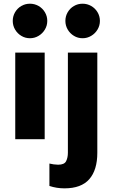

<svg xmlns="http://www.w3.org/2000/svg" viewBox="-20 -762 616 1051"><path d="M63.5 -474.1H224.6V0H63.5ZM49.8 -647.5Q49.8 -673.3 62.5 -695.1Q75.2 -716.8 96.7 -729.2Q118.2 -741.7 144 -741.7Q169.4 -741.7 191.2 -729.2Q212.9 -716.8 225.8 -695.1Q238.8 -673.3 238.8 -647.5Q238.8 -622.1 225.8 -600.3Q212.9 -578.6 191.2 -565.7Q169.4 -552.7 144 -552.7Q118.2 -552.7 96.7 -565.7Q75.2 -578.6 62.5 -600.3Q49.8 -622.1 49.8 -647.5ZM250.5 255.9V133.3Q260.3 135.7 273.9 137.7Q287.6 139.6 297.9 139.6Q332.5 139.6 342 120.1Q351.6 100.6 351.6 74.2V-474.1H512.7V74.2Q512.7 168.5 468.8 218.8Q424.8 269 333 269Q289.6 269 250.5 255.9ZM337.9 -647.5Q337.9 -673.3 350.6 -695.1Q363.3 -716.8 384.8 -729.2Q406.2 -741.7 432.1 -741.7Q457.5 -741.7 479.2 -729.2Q501 -716.8 513.9 -695.1Q526.9 -673.3 526.9 -647.5Q526.9 -622.1 513.9 -600.3Q501 -578.6 479.2 -565.7Q457.5 -552.7 432.1 -552.7Q406.2 -552.7 384.8 -565.7Q363.3 -578.6 350.6 -600.3Q337.9 -622.1 337.9 -647.5Z"/></svg>

Font: Glacial Indifference
Style: Bold
Weight: 700
Designer: Alfredo Marco Pradil
Foundry: Alfredo Marco Pradil
Version: Version 1.312